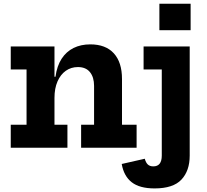

<svg xmlns="http://www.w3.org/2000/svg" viewBox="-20 -804 1126 1045"><path d="M276.5 -125H347V0H38.5V-125H124.5V-426H38.5V-551H276.5ZM492 -125V-336.5Q492 -383.5 469.8 -411.2Q447.5 -439 404 -439Q367 -439 338.2 -418.8Q309.5 -398.5 293 -360.8Q276.5 -323 276.5 -271L250 -386.5H282Q290 -445 315.2 -484Q340.5 -523 380.2 -542.8Q420 -562.5 471.5 -562.5Q555 -562.5 599.5 -513.8Q644 -465 644 -374V-125H723.5V0H421.5V-125ZM761.5 -551H1012.5V43Q1012.5 125.5 967.5 173.5Q922.5 221.5 821.5 221.5Q740 221.5 697 188Q654 154.5 642.5 88.5L768 60Q773.5 80.5 784.2 91Q795 101.5 814.5 101.5Q837.5 101.5 849 86.8Q860.5 72 860.5 43V-426H761.5ZM847.5 -783.5H1017.5V-639.5H847.5Z"/></svg>

Font: Hepta Slab
Style: Bold
Weight: 700
Designer: Michael LaGattuta
Foundry: Michael LaGattuta
Version: Version 1.100